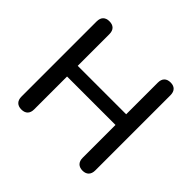

<svg xmlns="http://www.w3.org/2000/svg" viewBox="-170 -906 1107 1107"><g transform="rotate(45 383.5 -352.5)"><path d="M134 7C168 7 186 -12 186 -46V-314H581V-46C581 -12 600 7 633 7C665 7 684 -12 684 -46V-659C684 -694 665 -712 633 -712C600 -712 581 -694 581 -659V-401H186V-659C186 -694 167 -712 134 -712C101 -712 82 -694 82 -659V-46C82 -12 101 7 134 7Z"/></g></svg>

Font: Nunito SemiBold
Style: Regular
Weight: 600
Designer: Vernon Adams
Foundry: Vernon Adams
Version: Version 3.602